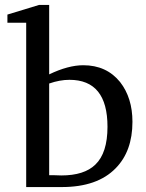

<svg xmlns="http://www.w3.org/2000/svg" viewBox="-20 -757 590 777"><path d="M516 -264Q516 -145 448 -76Q374 0 230 0H86V-665H10V-698L138 -737H179V-456Q256 -493 317 -493Q411 -493 466 -425Q516 -361 516 -264ZM415 -244Q415 -434 261 -434Q222 -434 179 -419V-48Q178 -48 197 -48Q216 -47 228 -47Q321 -47 366 -91Q415 -138 415 -244Z"/></svg>

Font: Apparatus SIL
Style: Regular
Weight: 400
Version: Version 1.0